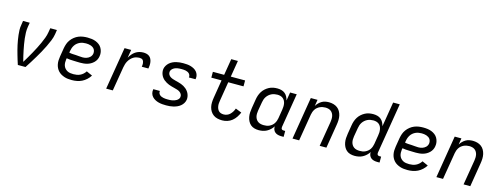

<svg xmlns="http://www.w3.org/2000/svg" viewBox="-18 -1523 6037 2320"><g transform="rotate(15 3000.0 -363.5)"><path d="M196 0Q186 -29 177.5 -57.5Q169 -86 160.5 -115Q152 -144 144.5 -173Q137 -202 130.5 -231.5Q124 -261 119 -291.5Q114 -322 110.5 -352.5Q107 -383 106 -414.5Q105 -446 111 -477L119 -530H203L194 -477Q188 -440 189 -403.5Q190 -367 194 -331.5Q198 -296 204 -261Q210 -226 217 -191.5Q224 -157 232 -122.5Q240 -88 249 -54L252 -57Q272 -90 292 -124Q312 -158 331 -192.5Q350 -227 368 -262Q386 -297 402 -332.5Q418 -368 431.5 -404Q445 -440 451 -477L460 -530H543L535 -477Q528 -434 511 -393Q494 -352 474.5 -311.5Q455 -271 433 -231.5Q411 -192 388 -153.5Q365 -115 341 -76.5Q317 -38 292 0Z M873 8Q849 8 824.5 5.5Q800 3 778 -4.5Q756 -12 736 -23.5Q716 -35 700.5 -52Q685 -69 675 -89.5Q665 -110 660.5 -133.5Q656 -157 657 -181Q658 -205 662 -230L680 -340Q685 -368 694.5 -395Q704 -422 721.5 -446Q739 -470 763 -489Q787 -508 814 -519Q841 -530 869 -534Q897 -538 925 -538Q952 -538 978.5 -534.5Q1005 -531 1029 -521.5Q1053 -512 1073 -496.5Q1093 -481 1105.5 -459Q1118 -437 1123 -410.5Q1128 -384 1123 -357Q1120 -335 1109.5 -314Q1099 -293 1082 -276.5Q1065 -260 1044.5 -248.5Q1024 -237 1002 -231Q980 -225 958 -223Q936 -221 914 -221Q893 -221 871.5 -222Q850 -223 829 -223.5Q808 -224 787 -225.5Q766 -227 746 -231L743 -218Q740 -197 740.5 -176.5Q741 -156 747 -138Q753 -120 766 -105Q779 -90 796 -81Q813 -72 833 -69Q853 -66 873 -66Q894 -66 915 -69.5Q936 -73 956 -82.5Q976 -92 992.5 -107Q1009 -122 1021 -141L1095 -108Q1078 -80 1052.5 -56.5Q1027 -33 997.5 -18.5Q968 -4 936 2Q904 8 873 8ZM926 -291Q938 -291 950.5 -292.5Q963 -294 975 -298Q987 -302 998.5 -308.5Q1010 -315 1019 -324Q1028 -333 1034 -344.5Q1040 -356 1042 -368Q1044 -383 1041 -398Q1038 -413 1030 -424.5Q1022 -436 1009.5 -444Q997 -452 983.5 -456.5Q970 -461 955 -463Q940 -465 925 -465Q906 -465 887 -462Q868 -459 850 -451Q832 -443 816 -430Q800 -417 789 -400Q778 -383 771.5 -365Q765 -347 762 -328L758 -305Q778 -300 799 -299Q820 -298 841.5 -297Q863 -296 884 -293.5Q905 -291 926 -291Z M1301 0 1389 -530H1472L1455 -428Q1468 -452 1485.5 -473Q1503 -494 1525 -509Q1547 -524 1572.5 -531Q1598 -538 1624 -538Q1644 -538 1664 -533Q1684 -528 1699 -516Q1714 -504 1722.5 -486Q1731 -468 1734 -448.5Q1737 -429 1736 -408Q1735 -387 1731 -367H1648Q1650 -378 1651 -389Q1652 -400 1651 -410.5Q1650 -421 1646.5 -431.5Q1643 -442 1636.5 -449.5Q1630 -457 1619.5 -460.5Q1609 -464 1598 -464Q1578 -464 1557 -459.5Q1536 -455 1518 -443.5Q1500 -432 1485 -415.5Q1470 -399 1459.5 -380Q1449 -361 1443.5 -341Q1438 -321 1434 -301L1384 0Z M2053 8Q2028 8 2004 6Q1980 4 1957 -2Q1934 -8 1913.5 -19Q1893 -30 1877.5 -46.5Q1862 -63 1855 -86Q1848 -109 1852 -134Q1852 -135 1852.5 -137Q1853 -139 1853 -141H1936Q1936 -140 1935.5 -139Q1935 -138 1935 -137Q1933 -124 1938 -112Q1943 -100 1952.5 -91.5Q1962 -83 1974.5 -78Q1987 -73 1999.5 -70.5Q2012 -68 2025.5 -67Q2039 -66 2053 -66Q2066 -66 2080 -66.5Q2094 -67 2107.5 -69.5Q2121 -72 2134.5 -76.5Q2148 -81 2160.5 -88.5Q2173 -96 2182.5 -107.5Q2192 -119 2194 -133Q2197 -153 2188 -169Q2179 -185 2163.5 -195.5Q2148 -206 2130 -211Q2112 -216 2094 -221Q2076 -226 2058 -230.5Q2040 -235 2023 -242Q2006 -249 1990 -258Q1974 -267 1960 -278.5Q1946 -290 1935 -304.5Q1924 -319 1917 -335.5Q1910 -352 1907 -371Q1904 -390 1907 -410Q1911 -432 1923 -452Q1935 -472 1952.5 -487.5Q1970 -503 1991.5 -513Q2013 -523 2035 -528.5Q2057 -534 2079 -536Q2101 -538 2122 -538Q2146 -538 2170 -536Q2194 -534 2216 -527.5Q2238 -521 2258 -510Q2278 -499 2292.5 -482Q2307 -465 2313.5 -442.5Q2320 -420 2316 -396Q2315 -395 2315 -393Q2315 -391 2314 -389H2231Q2232 -390 2232 -391Q2232 -392 2232 -393Q2234 -405 2229.5 -417Q2225 -429 2216.5 -437.5Q2208 -446 2196.5 -451.5Q2185 -457 2173 -459.5Q2161 -462 2148 -463Q2135 -464 2122 -464Q2109 -464 2096 -463.5Q2083 -463 2070 -460.5Q2057 -458 2044 -453.5Q2031 -449 2019.5 -441Q2008 -433 1999.5 -422Q1991 -411 1989 -397Q1986 -378 1995 -361.5Q2004 -345 2019.5 -335Q2035 -325 2052.5 -319.5Q2070 -314 2088.5 -309Q2107 -304 2125 -299.5Q2143 -295 2160 -288.5Q2177 -282 2193 -273Q2209 -264 2223 -252Q2237 -240 2248 -225.5Q2259 -211 2266 -194.5Q2273 -178 2276 -159Q2279 -140 2276 -121Q2272 -98 2259.5 -77.5Q2247 -57 2228 -41.5Q2209 -26 2187 -16.5Q2165 -7 2142.5 -1.5Q2120 4 2097.5 6Q2075 8 2053 8Z M2753 8Q2723 8 2694.5 1.5Q2666 -5 2643.5 -21Q2621 -37 2606 -61Q2591 -85 2584.5 -112.5Q2578 -140 2579 -170Q2580 -200 2585 -230L2622 -457H2494V-530H2635L2669 -735H2752L2718 -530H2897V-456H2706L2667 -218Q2664 -200 2662.5 -182.5Q2661 -165 2663.5 -147.5Q2666 -130 2672.5 -114.5Q2679 -99 2690.5 -87.5Q2702 -76 2718.5 -71Q2735 -66 2753 -66Q2773 -66 2794 -74Q2815 -82 2831 -98Q2847 -114 2858.5 -133Q2870 -152 2877 -173L2953 -143Q2940 -112 2921 -83.5Q2902 -55 2875.5 -33.5Q2849 -12 2816.5 -2Q2784 8 2753 8Z M3210 8Q3210 8 3210 8Q3210 8 3210 8Q3182 8 3155 0.5Q3128 -7 3108 -24.5Q3088 -42 3076 -66Q3064 -90 3059 -117Q3054 -144 3055.5 -172.5Q3057 -201 3062 -230L3080 -340Q3084 -366 3092.5 -391.5Q3101 -417 3115.5 -440.5Q3130 -464 3151 -483Q3172 -502 3196.5 -515Q3221 -528 3247 -533Q3273 -538 3299 -538Q3326 -538 3351 -531.5Q3376 -525 3395 -509.5Q3414 -494 3425.5 -472Q3437 -450 3443 -425L3460 -530H3543L3473 -104Q3472 -96 3473 -88.5Q3474 -81 3478.5 -75.5Q3483 -70 3490 -68Q3497 -66 3505 -66H3523V8H3493Q3472 8 3451.5 3Q3431 -2 3415.5 -14.5Q3400 -27 3392.5 -46.5Q3385 -66 3387 -87Q3373 -65 3353 -46Q3333 -27 3309.5 -14.5Q3286 -2 3260.5 3Q3235 8 3210 8ZM3254 -66Q3272 -66 3289 -68.5Q3306 -71 3323 -79Q3340 -87 3354.5 -99Q3369 -111 3379 -126.5Q3389 -142 3395 -159Q3401 -176 3404 -193L3422 -303Q3425 -323 3426 -342.5Q3427 -362 3424 -380.5Q3421 -399 3412.5 -415.5Q3404 -432 3390 -443.5Q3376 -455 3357.5 -460Q3339 -465 3320 -465Q3301 -465 3282.5 -461.5Q3264 -458 3246.5 -449.5Q3229 -441 3214 -428Q3199 -415 3188 -398.5Q3177 -382 3171 -364Q3165 -346 3162 -328L3143 -218Q3140 -199 3139.5 -179.5Q3139 -160 3143.5 -142Q3148 -124 3158 -109Q3168 -94 3183 -84Q3198 -74 3216.5 -70Q3235 -66 3254 -66Z M3632 0 3719 -530H3803L3790 -450Q3802 -470 3819 -487.5Q3836 -505 3856.5 -517Q3877 -529 3900 -533.5Q3923 -538 3945 -538Q3974 -538 4001.5 -530.5Q4029 -523 4051 -506.5Q4073 -490 4086.5 -466Q4100 -442 4106 -415Q4112 -388 4111 -358.5Q4110 -329 4105 -300L4056 0H3972L4024 -312Q4027 -331 4027.5 -350Q4028 -369 4024.5 -386.5Q4021 -404 4012 -419.5Q4003 -435 3989 -445.5Q3975 -456 3957 -460.5Q3939 -465 3920 -465Q3903 -465 3885.5 -461.5Q3868 -458 3851.5 -450.5Q3835 -443 3820.5 -431Q3806 -419 3796 -403.5Q3786 -388 3780 -371Q3774 -354 3771 -337L3715 0Z M4410 8Q4382 8 4355 0.5Q4328 -7 4308 -24.5Q4288 -42 4276 -66Q4264 -90 4259 -117Q4254 -144 4255.5 -172.5Q4257 -201 4262 -230L4280 -340Q4284 -366 4292.5 -391.5Q4301 -417 4315.5 -440.5Q4330 -464 4351 -483Q4372 -502 4396.5 -515Q4421 -528 4447 -533Q4473 -538 4499 -538Q4526 -538 4551 -531.5Q4576 -525 4595 -509.5Q4614 -494 4625.5 -472Q4637 -450 4643 -425L4694 -735H4777L4673 -104Q4672 -96 4673 -88.5Q4674 -81 4678.5 -75.5Q4683 -70 4690 -68Q4697 -66 4705 -66H4723V8H4693Q4672 8 4651.5 3Q4631 -2 4615.5 -14.5Q4600 -27 4592.5 -46.5Q4585 -66 4587 -87Q4573 -65 4553 -46Q4533 -27 4509.5 -14.5Q4486 -2 4460.5 3Q4435 8 4410 8ZM4454 -66Q4472 -66 4489 -68.5Q4506 -71 4523 -79Q4540 -87 4554.5 -99Q4569 -111 4579 -126.5Q4589 -142 4595 -159Q4601 -176 4604 -193L4622 -303Q4626 -323 4626.5 -342.5Q4627 -362 4624 -380.5Q4621 -399 4612.5 -415.5Q4604 -432 4590 -443.5Q4576 -455 4557.5 -460Q4539 -465 4520 -465Q4501 -465 4482.5 -461.5Q4464 -458 4446.5 -449.5Q4429 -441 4414 -428Q4399 -415 4388 -398.5Q4377 -382 4371 -364Q4365 -346 4362 -328L4343 -218Q4340 -199 4339.5 -179.5Q4339 -160 4343.5 -142Q4348 -124 4358 -109Q4368 -94 4383 -84Q4398 -74 4416.5 -70Q4435 -66 4454 -66Z M5073 8Q5049 8 5024.5 5.5Q5000 3 4978 -4.5Q4956 -12 4936 -23.5Q4916 -35 4900.5 -52Q4885 -69 4875 -89.5Q4865 -110 4860.5 -133.5Q4856 -157 4857 -181Q4858 -205 4862 -230L4880 -340Q4885 -368 4894.5 -395Q4904 -422 4921.5 -446Q4939 -470 4963 -489Q4987 -508 5014 -519Q5041 -530 5069 -534Q5097 -538 5125 -538Q5152 -538 5178.5 -534.5Q5205 -531 5229 -521.5Q5253 -512 5273 -496.5Q5293 -481 5305.5 -459Q5318 -437 5323 -410.5Q5328 -384 5323 -357Q5320 -335 5309.5 -314Q5299 -293 5282 -276.5Q5265 -260 5244.5 -248.5Q5224 -237 5202 -231Q5180 -225 5158 -223Q5136 -221 5114 -221Q5093 -221 5071.5 -222Q5050 -223 5029 -223.5Q5008 -224 4987 -225.5Q4966 -227 4946 -231L4943 -218Q4940 -197 4940.5 -176.5Q4941 -156 4947 -138Q4953 -120 4966 -105Q4979 -90 4996 -81Q5013 -72 5033 -69Q5053 -66 5073 -66Q5094 -66 5115 -69.5Q5136 -73 5156 -82.5Q5176 -92 5192.5 -107Q5209 -122 5221 -141L5295 -108Q5278 -80 5252.5 -56.5Q5227 -33 5197.5 -18.5Q5168 -4 5136 2Q5104 8 5073 8ZM5126 -291Q5138 -291 5150.5 -292.5Q5163 -294 5175 -298Q5187 -302 5198.5 -308.5Q5210 -315 5219 -324Q5228 -333 5234 -344.5Q5240 -356 5242 -368Q5244 -383 5241 -398Q5238 -413 5230 -424.5Q5222 -436 5209.5 -444Q5197 -452 5183.5 -456.5Q5170 -461 5155 -463Q5140 -465 5125 -465Q5106 -465 5087 -462Q5068 -459 5050 -451Q5032 -443 5016 -430Q5000 -417 4989 -400Q4978 -383 4971.5 -365Q4965 -347 4962 -328L4958 -305Q4978 -300 4999 -299Q5020 -298 5041.5 -297Q5063 -296 5084 -293.5Q5105 -291 5126 -291Z M5432 0 5519 -530H5603L5590 -450Q5602 -470 5619 -487.5Q5636 -505 5656.5 -517Q5677 -529 5700 -533.5Q5723 -538 5745 -538Q5774 -538 5801.5 -530.5Q5829 -523 5851 -506.5Q5873 -490 5886.5 -466Q5900 -442 5906 -415Q5912 -388 5911 -358.5Q5910 -329 5905 -300L5856 0H5772L5824 -312Q5827 -331 5827.5 -350Q5828 -369 5824.5 -386.5Q5821 -404 5812 -419.5Q5803 -435 5789 -445.5Q5775 -456 5757 -460.5Q5739 -465 5720 -465Q5703 -465 5685.5 -461.5Q5668 -458 5651.5 -450.5Q5635 -443 5620.5 -431Q5606 -419 5596 -403.5Q5586 -388 5580 -371Q5574 -354 5571 -337L5515 0Z"/></g></svg>

Font: Iosevka Curly Extended
Style: Italic
Weight: 400
Width: 7
Italic angle: -9°
Monospace: yes
Designer: Belleve Invis
Foundry: Belleve Invis
Version: Version 11.1.0; ttfautohint (v1.8.3)